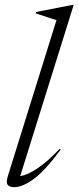

<svg xmlns="http://www.w3.org/2000/svg" viewBox="-20 -762 324 792"><path d="M213 -679Q199.5 -683.5 174 -691.5Q148.5 -699.5 127 -707L129 -712.5L279.5 -742H284L63.5 -36Q87.5 -38 129.2 -64Q171 -90 226 -148L230 -144.5Q166 -58 119.5 -24Q73 10 39 10Q18 10 11.2 -0.2Q4.5 -10.5 12.5 -36Z"/></svg>

Font: Newsreader Display Light
Style: Italic
Weight: 300
Italic angle: -17°
Designer: Hugues Gentile
Foundry: Production Type
Version: Version 1.001